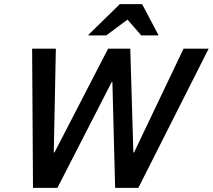

<svg xmlns="http://www.w3.org/2000/svg" viewBox="-20 -911 1032 931"><path d="M140 0 135.8 -675H250.8L240.8 -171.7H244.2L504.2 -675H611.7L626.7 -171.7H630L870 -675H991.7L650.8 0H538.3L525 -513.3H521.7L258.3 0ZM408.3 -739.2 409.2 -742.5 560.8 -890.8H669.2L747.5 -742.5L746.7 -739.2H665L598.3 -815.8L495 -739.2Z"/></svg>

Font: Funnel Sans Medium
Style: Italic
Weight: 500
Italic angle: -14.036°
Version: Version 1.000; Beta; Release 5; Build 24; ttfautohint (v1.8.